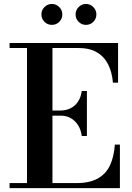

<svg xmlns="http://www.w3.org/2000/svg" viewBox="-20 -972 683 992"><path d="M29.5 0V-26H119.5V-724H29.5V-750H590V-545H563.5Q559 -598.5 539 -638.8Q519 -679 481 -701.5Q443 -724 384.5 -724H251V-26H374Q442.5 -26 484.8 -49.5Q527 -73 548 -117.2Q569 -161.5 573.5 -225H599.5V0ZM402.5 -269.5Q398 -303 382.5 -326.5Q367 -350 343.8 -362.5Q320.5 -375 292 -374.5H232.5V-401H292Q320.5 -401 343.8 -412.2Q367 -423.5 382.5 -446Q398 -468.5 402.5 -502H429V-269.5ZM424 -843.5Q402 -843.5 386.2 -859.2Q370.5 -875 370.5 -897.5Q370.5 -919.5 386.2 -935.5Q402 -951.5 424 -951.5Q446.5 -951.5 462.2 -935.5Q478 -919.5 478 -897.5Q478 -875 462.2 -859.2Q446.5 -843.5 424 -843.5ZM248 -843.5Q225.5 -843.5 209.8 -859.2Q194 -875 194 -897.5Q194 -919.5 209.8 -935.5Q225.5 -951.5 248 -951.5Q270.5 -951.5 286.2 -935.5Q302 -919.5 302 -897.5Q302 -875 286.2 -859.2Q270.5 -843.5 248 -843.5Z"/></svg>

Font: Bodoni Moda 9pt SemiBold
Style: Regular
Weight: 600
Designer: Owen Earl
Foundry: indestructible type
Version: Version 2.005